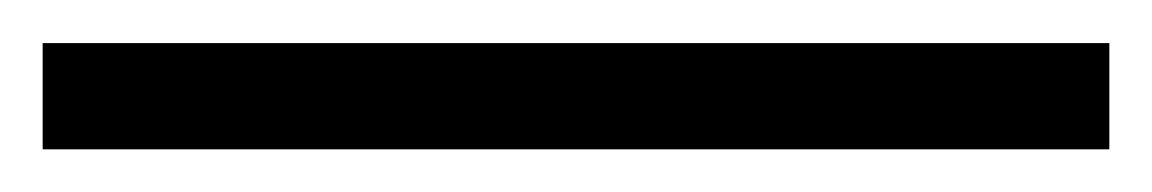

<svg xmlns="http://www.w3.org/2000/svg" viewBox="-20 55 540 90"><path d="M0 125V75.2H500V125Z"/></svg>

Font: Twentytwelve Slab Light
Style: TwentytwelveSlab
Weight: 300
Designer: Domenico Catapano
Version: Version 1.00 2012